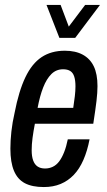

<svg xmlns="http://www.w3.org/2000/svg" viewBox="-20 -744 433 776"><path d="M157 12Q110 12 80.5 -3.5Q51 -19 36.5 -53.5Q22 -88 22 -143Q22 -176 26 -212.5Q30 -249 39 -288Q56 -376 82.5 -431.5Q109 -487 148 -513Q187 -539 242 -539Q285 -539 314.5 -523Q344 -507 359 -476Q374 -445 374 -396Q374 -370 370 -336Q366 -302 357 -244H121Q115 -213 111.5 -186.5Q108 -160 108 -137Q108 -112 114 -95.5Q120 -79 132 -71Q144 -63 162 -63Q179 -63 193.5 -70Q208 -77 219 -91.5Q230 -106 239 -128.5Q248 -151 254 -181H342Q333 -134 317 -97.5Q301 -61 278 -37Q255 -13 225 -0.5Q195 12 157 12ZM132 -308H276Q280 -334 282.5 -355.5Q285 -377 285 -395Q285 -419 280 -434.5Q275 -450 264 -457Q253 -464 235 -464Q207 -464 187.5 -444.5Q168 -425 154.5 -390.5Q141 -356 132 -308ZM384 -724 284 -591H220L168 -724H225L271 -602H232L324 -724Z"/></svg>

Font: Archivo ExtraCondensed Medium
Style: Italic
Weight: 500
Width: 2
Italic angle: -10°
Designer: Hector Gatti
Foundry: Omnibus-Type
Version: Version 2.001